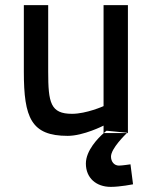

<svg xmlns="http://www.w3.org/2000/svg" viewBox="-20 -519 599 749"><path d="M384 -499V-105C384 -105 317 -75 261 -75C177 -75 168 -118 168 -240V-499H73V-239C73 -59 102 11 244 11C306 11 384 -29 384 -29V0H385C391 -6 396 -9 396 -9L477 -1C477 -1 476 0 475 0H479V-499ZM489 122C489 122 456 127 444 127C425 127 413 111 413 92C413 60 469 6 475 0H385C363 19 315 68 315 119C315 176 356 210 412 210C449 210 499 200 499 200Z"/></svg>

Font: TitilliumText22L
Style: 600 wt
Weight: 600
Designer: Campivisivi
Foundry: Campivisivi
Version: 1.000